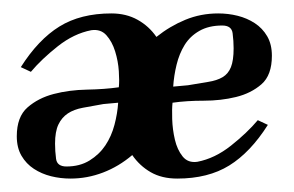

<svg xmlns="http://www.w3.org/2000/svg" viewBox="-20 -258 438 286"><path d="M385 -175Q385 -146 369.5 -132.5Q354 -119 331.5 -113.5Q309 -108 283.5 -108Q258 -108 237 -105Q236 -96 236.5 -80.5Q237 -65 240.5 -50Q244 -35 252 -25Q260 -15 274 -17Q300 -22 324 -41Q348 -60 364 -79L379 -72Q353 -31 321.5 -11.5Q290 8 244 8Q221 8 204.5 -1.5Q188 -11 177 -27Q157 -10 133.5 -1Q110 8 85 8Q70 8 56 4.5Q42 1 30.5 -6.5Q19 -14 12 -26Q5 -38 5 -55Q5 -84 21 -98Q37 -112 60 -118Q83 -124 109.5 -124.5Q136 -125 157 -128Q158 -137 157 -152Q156 -167 151.5 -181.5Q147 -196 138.5 -205.5Q130 -215 116 -213Q90 -208 66 -189Q42 -170 26 -151L11 -158Q37 -199 68.5 -218.5Q100 -238 146 -238Q168 -238 185 -228.5Q202 -219 213 -203Q233 -219 256 -228.5Q279 -238 305 -238Q320 -238 334 -234.5Q348 -231 359.5 -223.5Q371 -216 378 -204Q385 -192 385 -175ZM134 -103Q117 -100 103.5 -97.5Q90 -95 81 -89Q72 -83 67 -72.5Q62 -62 62 -44Q62 -33 63.5 -21.5Q65 -10 79 -10Q99 -10 113.5 -19Q128 -28 137 -41.5Q146 -55 150.5 -72Q155 -89 156 -105ZM260 -131Q277 -134 290 -136Q303 -138 311.5 -143Q320 -148 324 -158Q328 -168 328 -186Q328 -197 326.5 -208.5Q325 -220 311 -220Q291 -220 277 -212Q263 -204 255 -191Q247 -178 243 -161.5Q239 -145 238 -129Z"/></svg>

Font: Lucien Schoenschriftv CAT
Style: Regular
Weight: 400
Designer: Lucian Bernhard 1928
Foundry: CAT-Fonts Peter Wiegel
Version: Version 1.000